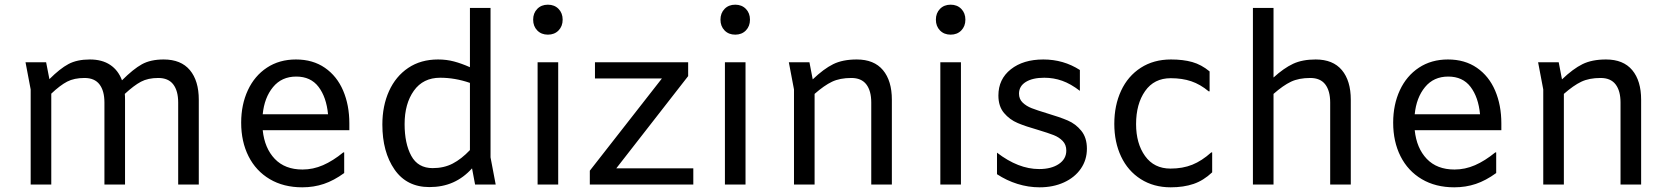

<svg xmlns="http://www.w3.org/2000/svg" viewBox="-20 -788 7140 820"><path d="M829 -362V0H741V-350Q741 -400 720 -427.5Q699 -455 656 -455Q612 -455 582 -439Q552 -423 513 -387Q514 -379 514 -362V0H426V-350Q426 -400 405 -427.5Q384 -455 341 -455Q297 -455 267 -439.5Q237 -424 199 -388V0H111V-406L89 -522H177L191 -450Q236 -495 272.5 -514.5Q309 -534 364 -534Q416 -534 450.5 -511Q485 -488 501 -445Q549 -493 586 -513.5Q623 -534 679 -534Q753 -534 791 -488.5Q829 -443 829 -362Z M1472 -232H1102Q1110 -155 1153.5 -109.5Q1197 -64 1272 -64Q1317 -64 1359.5 -82.5Q1402 -101 1446 -137H1450V-49Q1406 -17 1363 -2.5Q1320 12 1271 12Q1191 12 1132 -23Q1073 -58 1041.5 -120.5Q1010 -183 1010 -264Q1010 -341 1038.5 -402.5Q1067 -464 1120 -499Q1173 -534 1244 -534Q1316 -534 1367.5 -498.5Q1419 -463 1445.5 -401Q1472 -339 1472 -261ZM1102 -300H1381Q1374 -373 1340.5 -417Q1307 -461 1245 -461Q1183 -461 1146 -416Q1109 -371 1102 -300Z M2009 0 1996 -69Q1960 -29 1915 -9Q1870 11 1814 11Q1717 11 1665 -64Q1613 -139 1613 -256Q1613 -336 1641.5 -399Q1670 -462 1723.5 -498Q1777 -534 1851 -534Q1887 -534 1919 -525.5Q1951 -517 1987 -501V-754H2075V-116L2097 0ZM1987 -147V-434Q1923 -456 1860 -456Q1787 -456 1747.5 -400.5Q1708 -345 1708 -258Q1708 -175 1736.5 -122.5Q1765 -70 1828 -70Q1876 -70 1913.5 -89.5Q1951 -109 1987 -147Z M2257 -704Q2257 -732 2274.5 -750Q2292 -768 2320 -768Q2348 -768 2365.5 -750Q2383 -732 2383 -704Q2383 -676 2365.5 -658Q2348 -640 2320 -640Q2292 -640 2274.5 -658Q2257 -676 2257 -704ZM2364 -522V0H2276V-522Z M2941 -69V0H2499V-59L2807 -453H2521V-522H2919V-463L2612 -69Z M3057 -704Q3057 -732 3074.5 -750Q3092 -768 3120 -768Q3148 -768 3165.5 -750Q3183 -732 3183 -704Q3183 -676 3165.5 -658Q3148 -640 3120 -640Q3092 -640 3074.5 -658Q3057 -676 3057 -704ZM3164 -522V0H3076V-522Z M3789 -362V0H3701V-350Q3701 -400 3680 -427.5Q3659 -455 3616 -455Q3567 -455 3533.5 -439Q3500 -423 3459 -387V0H3371V-406L3349 -522H3437L3451 -449Q3498 -494 3538.5 -514Q3579 -534 3639 -534Q3713 -534 3751 -488.5Q3789 -443 3789 -362Z M3977 -704Q3977 -732 3994.5 -750Q4012 -768 4040 -768Q4068 -768 4085.5 -750Q4103 -732 4103 -704Q4103 -676 4085.5 -658Q4068 -640 4040 -640Q4012 -640 3994.5 -658Q3977 -676 3977 -704ZM4084 -522V0H3996V-522Z M4238 -44V-136Q4329 -66 4418 -66Q4470 -66 4502 -87.5Q4534 -109 4534 -145Q4534 -170 4518.5 -186Q4503 -202 4480 -211Q4457 -220 4414 -233Q4361 -248 4326.5 -262.5Q4292 -277 4268 -305.5Q4244 -334 4244 -380Q4244 -450 4297 -492Q4350 -534 4436 -534Q4522 -534 4592 -489V-400Q4553 -430 4516.5 -443Q4480 -456 4440 -456Q4390 -456 4361 -438Q4332 -420 4332 -388Q4332 -365 4347.5 -350Q4363 -335 4386 -326Q4409 -317 4452 -304Q4506 -288 4540 -273.5Q4574 -259 4598 -229.5Q4622 -200 4622 -153Q4622 -105 4596 -67.5Q4570 -30 4524 -9Q4478 12 4420 12Q4372 12 4325.5 -2.5Q4279 -17 4238 -44Z M4739 -259Q4739 -338 4768 -400.5Q4797 -463 4852 -498.5Q4907 -534 4981 -534Q5033 -534 5072 -523Q5111 -512 5146 -483V-398H5142Q5106 -428 5067.5 -441Q5029 -454 4980 -454Q4909 -454 4870.5 -399Q4832 -344 4832 -258Q4832 -175 4870.5 -121.5Q4909 -68 4979 -68Q5031 -68 5072 -84.5Q5113 -101 5153 -137H5157V-52Q5120 -17 5077.5 -2.5Q5035 12 4980 12Q4907 12 4852 -23Q4797 -58 4768 -119.5Q4739 -181 4739 -259Z M5749 -362V0H5661V-350Q5661 -400 5640 -427.5Q5619 -455 5576 -455Q5527 -455 5493.5 -439Q5460 -423 5419 -387V0H5331V-754H5419V-457Q5463 -497 5502.5 -515.5Q5542 -534 5599 -534Q5673 -534 5711 -488.5Q5749 -443 5749 -362Z M6392 -232H6022Q6030 -155 6073.5 -109.5Q6117 -64 6192 -64Q6237 -64 6279.5 -82.5Q6322 -101 6366 -137H6370V-49Q6326 -17 6283 -2.5Q6240 12 6191 12Q6111 12 6052 -23Q5993 -58 5961.5 -120.5Q5930 -183 5930 -264Q5930 -341 5958.5 -402.5Q5987 -464 6040 -499Q6093 -534 6164 -534Q6236 -534 6287.5 -498.5Q6339 -463 6365.5 -401Q6392 -339 6392 -261ZM6022 -300H6301Q6294 -373 6260.5 -417Q6227 -461 6165 -461Q6103 -461 6066 -416Q6029 -371 6022 -300Z M6989 -362V0H6901V-350Q6901 -400 6880 -427.5Q6859 -455 6816 -455Q6767 -455 6733.5 -439Q6700 -423 6659 -387V0H6571V-406L6549 -522H6637L6651 -449Q6698 -494 6738.5 -514Q6779 -534 6839 -534Q6913 -534 6951 -488.5Q6989 -443 6989 -362Z"/></svg>

Font: Amiko
Style: Regular
Weight: 400
Designer: Pablo Impallari, Rodrigo Fuenzalida, Andres Torresi
Foundry: Impallari Type
Version: Version 1.001; ttfautohint (v1.3)